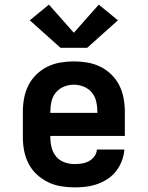

<svg xmlns="http://www.w3.org/2000/svg" viewBox="-20 -804 640 832"><path d="M303 8Q273 8 243.5 3Q214 -2 187.5 -15Q161 -28 139 -48.5Q117 -69 103.5 -95.5Q90 -122 84.5 -151Q79 -180 79 -210V-320Q79 -349 84.5 -378.5Q90 -408 103 -434Q116 -460 137.5 -481Q159 -502 185.5 -515Q212 -528 241.5 -533Q271 -538 300 -538Q329 -538 358.5 -533Q388 -528 414.5 -515Q441 -502 462.5 -481Q484 -460 497 -434Q510 -408 515.5 -378.5Q521 -349 521 -320V-215H198V-210Q198 -188 203.5 -165.5Q209 -143 223 -126Q237 -109 258.5 -101Q280 -93 303 -93Q319 -93 335 -95.5Q351 -98 365 -105.5Q379 -113 389 -126.5Q399 -140 400 -156H519Q517 -131 508 -107Q499 -83 483.5 -63Q468 -43 447 -29Q426 -15 402 -6.5Q378 2 353 5Q328 8 303 8ZM198 -315H402V-320Q402 -342 397 -364Q392 -386 378 -403Q364 -420 343 -428.5Q322 -437 300 -437Q278 -437 257 -428.5Q236 -420 222 -403Q208 -386 203 -364Q198 -342 198 -320ZM242 -597 109 -716 192 -784 300 -662 408 -784 491 -716 358 -597Z"/></svg>

Font: Iosevka Slab Extended
Style: Bold
Weight: 700
Width: 7
Monospace: yes
Designer: Belleve Invis
Foundry: Belleve Invis
Version: Version 11.1.0; ttfautohint (v1.8.3)